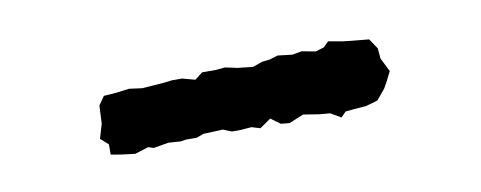

<svg xmlns="http://www.w3.org/2000/svg" viewBox="-27 -778 554 221"><g transform="rotate(-10 250.0 -667.5)"><path d="M119 -623 103 -625 91 -627V-639L82 -647L87 -664L88 -685L95 -695L109 -696L125 -698L140 -696L154 -697L167 -698L175 -699H187L202 -695L211 -702H227L238 -703L252 -700L270 -698L281 -702L290 -703L300 -706L317 -704L328 -706L344 -703L354 -706L360 -712L377 -709L386 -708L407 -706L415 -694L416 -682L424 -666L418 -654L414 -647L404 -635L390 -631L377 -630L366 -629L360 -623L348 -630L336 -631L317 -634L300 -627L290 -628L279 -636L266 -627L256 -630L243 -629H233L223 -633L200 -632L192 -629H179L173 -628L159 -629L141 -626L135 -628Z"/></g></svg>

Font: Winky Rough
Style: Italic
Weight: 400
Italic angle: -8.97852°
Designer: Simon Atzbach
Foundry: typofactur
Version: Version 1.206